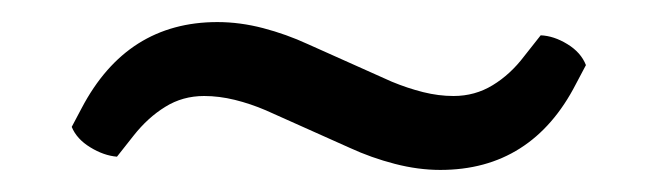

<svg xmlns="http://www.w3.org/2000/svg" viewBox="-20 -377 596 174"><path d="M335 -303Q349.5 -297 363.5 -293.5Q377.5 -290 391 -290Q410.5 -290 426.5 -299.8Q442.5 -309.5 455 -326L470 -345Q482 -344.5 494.2 -337Q506.5 -329.5 511 -318L502 -301Q482 -262 451.2 -242.5Q420.5 -223 379 -223Q359 -223 337.8 -228.5Q316.5 -234 297 -243L221 -277Q207 -283 192.8 -286.5Q178.5 -290 165 -290Q145.5 -290 129.8 -280.2Q114 -270.5 101 -254L86 -235Q74 -236 61.8 -243.5Q49.5 -251 45 -262L54 -279Q74.5 -318 105.2 -337.5Q136 -357 177 -357Q197.5 -357 218.5 -351.5Q239.5 -346 259 -337Z"/></svg>

Font: Signika Negative Light Light
Style: Regular
Weight: 300
Version: Version 2.001